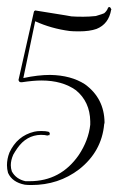

<svg xmlns="http://www.w3.org/2000/svg" viewBox="-20 -528 340 551"><path d="M294 -508Q296 -507 297 -506Q297 -506 300 -500H299Q292 -459 257 -445Q237 -438 207 -438Q189 -438 180 -439Q127 -446 81 -467L47 -304Q89 -313 124 -313Q184 -312 224 -286Q279 -246 280 -177Q280 -174 279 -172Q272 -93 207 -42Q148 3 70 3Q58 3 51 2Q15 -5 3 -32Q0 -43 0 -54Q0 -72 7 -90Q29 -138 78 -150Q86 -152 98 -152Q112 -152 119 -150Q120 -149 121 -149Q123 -146 123 -144Q123 -143 122 -142V-140Q121 -140 119 -140Q117 -139 116 -139Q109 -141 97 -141Q56 -140 30 -103Q23 -93 18 -84Q11 -68 11 -54Q11 -45 14 -36Q26 -14 53 -8H65Q154 -8 206 -83Q234 -125 239 -170V-180Q238 -236 198 -269Q159 -297 99 -297Q76 -297 43 -292H42Q37 -292 36 -293Q34 -296 33 -298L77 -493L78 -496Q78 -496 81 -498Q81 -498 168 -484Q177 -482 185 -481Q198 -480 219 -480Q236 -480 255 -482Q275 -488 279 -490Q286 -496 289 -503Q290 -505 290 -506Q293 -508 294 -508Z"/></svg>

Font: Maria
Style: Christmas
Weight: 400
Designer: Muhammad Yoni
Version: Version 001.000